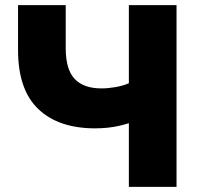

<svg xmlns="http://www.w3.org/2000/svg" viewBox="-20 -725 773 745"><path d="M480 0V-247Q465 -242 443.5 -237Q422 -232 398 -229.5Q374 -227 349 -227Q207 -227 128.5 -302Q50 -377 50 -531V-705H235V-538Q235 -455 270 -418.5Q305 -382 373 -382Q399 -382 428 -387Q457 -392 480 -402V-705H665V0Z"/></svg>

Font: Nunito Sans 11pt Black
Style: Regular
Weight: 900
Version: Version 3.101;gftools[0.9.27]